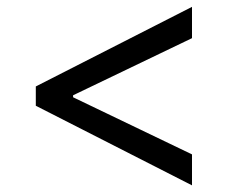

<svg xmlns="http://www.w3.org/2000/svg" viewBox="-20 -566 699 563"><path d="M85 -255.9V-312.5L543 -545.9V-454.1L191.4 -285.2L194.3 -291V-277.3L191.4 -282.2L543 -113.3V-22.5Z"/></svg>

Font: GitLab Sans
Style: Regular
Weight: 400
Designer: Rasmus Andersson
Foundry: Modifications by GitLab B.V., manufactured by rsms
Version: Version 4.000;git-c8fb6b7